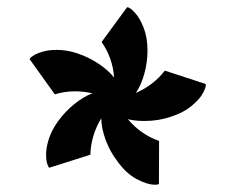

<svg xmlns="http://www.w3.org/2000/svg" viewBox="-20 -758 644 525"><path d="M447.8 -439Q414.1 -427.2 374.5 -427.2Q349.1 -427.2 329.6 -432.1Q365.2 -390.1 415 -372.6L414.6 -254.9Q412.1 -252.9 403.8 -252.9Q382.8 -252.9 353.8 -268.3Q324.7 -283.7 300.3 -317.9Q280.3 -344.2 268.8 -375.7Q257.3 -407.2 256.8 -434.6Q228.5 -387.2 227.1 -335L114.7 -299.3Q111.3 -302.2 108.6 -311.8Q106 -321.3 106 -334.5Q106 -355 113.8 -378.9Q121.6 -402.8 139.2 -427.2Q158.2 -453.1 182.9 -473.1Q207.5 -493.2 232.4 -502.9Q208.5 -508.3 186 -508.3Q156.2 -508.3 129.9 -500L61 -596.2Q62.5 -600.6 72.5 -606.7Q82.5 -612.8 98.6 -617.2Q114.7 -621.6 134.8 -621.6Q163.1 -621.6 190.9 -612.3Q221.7 -602.1 248.8 -584.2Q275.9 -566.4 292 -545.9Q288.1 -600.1 257.8 -643.1L327.6 -738.3Q335 -738.3 348.6 -723.6Q362.3 -709 372.8 -682.1Q383.3 -655.3 383.3 -620.1Q383.3 -587.9 374.8 -556.9Q366.2 -525.9 351.6 -503.9Q400.4 -525.4 430.7 -564.9L542.5 -528.3Q544.4 -521 534.9 -503.4Q525.4 -485.8 503.2 -467.8Q481 -449.7 447.8 -439Z"/></svg>

Font: Vesper Libre Heavy
Style: Regular
Weight: 900
Designer: Robert Keller & Kimya Gandhi
Foundry: Mota Italic
Version: Version 1.058